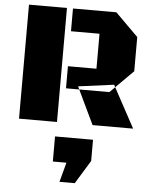

<svg xmlns="http://www.w3.org/2000/svg" viewBox="-63 -699 852 1087"><g transform="rotate(5 363.0 -156.0)"><path d="M57.1 0V-647.9H272.9V0ZM307.1 -518.6V-647.9H553.7L683.6 -518.6V-324.2L584 -224.6L577.1 -238.3L374.5 -211.4L382.3 -194.3H307.1V-319.8H469.2V-518.6ZM705.6 0H475.1L382.3 -194.3H553.7L584 -224.6ZM269 82.5H484.9V203.1L403.3 336.4H316.4L346.2 225.1H269Z"/></g></svg>

Font: Black Ops One
Style: Regular
Weight: 400
Designer: James Grieshaber
Foundry: James Grieshaber
Version: Version 1.002